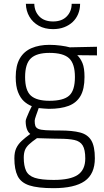

<svg xmlns="http://www.w3.org/2000/svg" viewBox="-20 -744 545 1002"><path d="M259 238Q177 238 133 223.5Q89 209 72 174.5Q55 140 55 82Q55 50 65 29Q75 8 93.5 -9Q112 -26 138 -45Q126 -54 120 -71.5Q114 -89 114 -112Q114 -118 119.5 -131.5Q125 -145 132 -161Q139 -177 146 -190Q123 -199 104.5 -216Q86 -233 74 -263.5Q62 -294 62 -342Q62 -402 83.5 -439Q105 -476 145 -493Q185 -510 238 -510Q267 -510 297 -506Q327 -502 344 -497L486 -500V-455L383 -456Q400 -440 410.5 -414.5Q421 -389 421 -342Q421 -279 400 -243Q379 -207 338 -191.5Q297 -176 235 -176Q228 -176 209.5 -177.5Q191 -179 182 -180Q176 -163 168.5 -142Q161 -121 161 -114Q161 -97 164.5 -87Q168 -77 180 -71.5Q192 -66 219 -64.5Q246 -63 293 -63Q358 -63 398 -52.5Q438 -42 456.5 -11Q475 20 475 82Q475 164 422 201Q369 238 259 238ZM260 195Q347 195 386 168.5Q425 142 425 83Q425 37 411.5 15Q398 -7 368 -13.5Q338 -20 289 -20Q280 -20 261.5 -20.5Q243 -21 223 -21.5Q203 -22 189 -22.5Q175 -23 173 -23Q147 -5 131.5 9.5Q116 24 110 40Q104 56 104 79Q104 121 116 147Q128 173 161.5 184Q195 195 260 195ZM238 -218Q311 -218 341 -245Q371 -272 371 -342Q371 -411 341 -439.5Q311 -468 238 -468Q171 -468 141 -439.5Q111 -411 111 -342Q111 -272 141 -245Q171 -218 238 -218ZM257 -592Q214 -592 182.5 -609.5Q151 -627 133.5 -657Q116 -687 115 -724H159Q160 -684 185.5 -658Q211 -632 257 -632Q303 -632 328.5 -658.5Q354 -685 354 -724H398Q398 -696 388 -671.5Q378 -647 359.5 -629.5Q341 -612 315 -602Q289 -592 257 -592Z"/></svg>

Font: Cairo Play Light
Style: Regular
Weight: 300
Version: Version 3.119